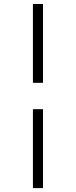

<svg xmlns="http://www.w3.org/2000/svg" viewBox="-20 -756 385 974"><path d="M147 198.2V-202.1H198.2V198.2ZM147 -335.9V-735.8H198.2V-335.9Z"/></svg>

Font: Charis SIL Eur
Style: Regular
Weight: 400
Foundry: SIL International
Version: Version 5.000